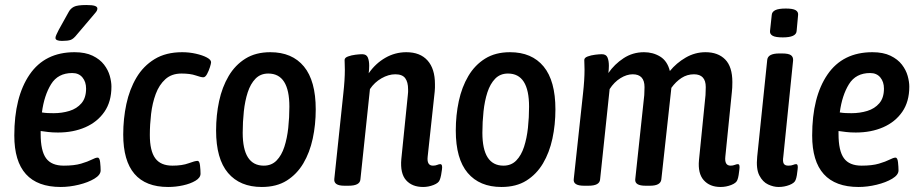

<svg xmlns="http://www.w3.org/2000/svg" viewBox="-20 -738 3673 765"><path d="M222 7Q37 7 37 -198Q37 -352 98 -441Q159 -530 277 -530Q320 -530 349 -516Q378 -502 394.5 -480.5Q411 -459 417.5 -435.5Q424 -412 424 -393Q424 -333 396 -292.5Q368 -252 320 -231Q272 -210 211 -210Q189 -210 172.5 -212Q156 -214 142 -216Q142 -210 142 -204Q142 -137 163.5 -107.5Q185 -78 234 -78Q276 -78 303 -86Q330 -94 345.5 -102Q361 -110 369 -110Q377 -110 379 -91.5Q381 -73 381 -59Q381 -41 356 -26Q331 -11 294 -2Q257 7 222 7ZM194 -287Q227 -287 256.5 -296Q286 -305 304.5 -326.5Q323 -348 323 -385Q323 -412 308.5 -429.5Q294 -447 268 -447Q211 -447 183.5 -402.5Q156 -358 147 -290Q159 -288 170.5 -287.5Q182 -287 194 -287ZM227 -575Q201 -575 201 -587Q201 -592 205 -600.5Q209 -609 214 -619L254 -691Q261 -704 274.5 -711Q288 -718 324 -718Q348 -718 358 -714.5Q368 -711 368 -704Q368 -696 360 -687Q352 -678 338 -661L287 -601Q273 -583 261.5 -579Q250 -575 227 -575Z M650 7Q471 7 471 -202Q471 -265 483.5 -323.5Q496 -382 523.5 -428.5Q551 -475 596 -502.5Q641 -530 706 -530Q734 -530 760.5 -524Q787 -518 804 -509Q821 -500 821 -490Q821 -485 816.5 -470.5Q812 -456 805 -443Q798 -430 790 -430Q781 -430 759.5 -437.5Q738 -445 703 -445Q664 -445 639 -422.5Q614 -400 600.5 -363.5Q587 -327 582 -284Q577 -241 577 -200Q577 -137 598.5 -107.5Q620 -78 667 -78Q706 -78 731.5 -87.5Q757 -97 767 -97Q775 -97 777 -78.5Q779 -60 779 -46Q779 -30 759 -18Q739 -6 709.5 0.5Q680 7 650 7Z M1023 7Q936 7 888.5 -49Q841 -105 841 -218Q841 -279 853 -335Q865 -391 891 -435Q917 -479 958 -504.5Q999 -530 1057 -530Q1144 -530 1191 -473Q1238 -416 1238 -302Q1238 -241 1226 -185.5Q1214 -130 1188.5 -87Q1163 -44 1122.5 -18.5Q1082 7 1023 7ZM1031 -78Q1062 -78 1082 -98.5Q1102 -119 1113 -153Q1124 -187 1128.5 -228.5Q1133 -270 1133 -313Q1133 -445 1049 -445Q1018 -445 998 -424.5Q978 -404 967 -370Q956 -336 951.5 -294Q947 -252 947 -209Q947 -78 1031 -78Z M1666 7Q1622 7 1598 -20Q1574 -47 1579 -104L1605 -360Q1606 -366 1606 -371.5Q1606 -377 1606 -382Q1606 -411 1594.5 -426.5Q1583 -442 1555 -442Q1528 -442 1500 -426Q1472 -410 1454 -383L1416 -23Q1414 2 1369 2H1352Q1309 2 1312 -25L1348 -366Q1351 -393 1352.5 -416.5Q1354 -440 1354 -460Q1354 -472 1353.5 -481Q1353 -490 1353 -499Q1353 -508 1366.5 -513Q1380 -518 1396.5 -520Q1413 -522 1423 -522Q1440 -522 1445.5 -509Q1451 -496 1451 -476Q1451 -462 1449 -446Q1476 -485 1515 -507.5Q1554 -530 1599 -530Q1654 -530 1683.5 -497Q1713 -464 1713 -403Q1713 -396 1713 -388.5Q1713 -381 1712 -373L1684 -114Q1680 -78 1705 -78Q1715 -78 1722 -81Q1729 -84 1734 -84Q1744 -84 1741 -63Q1740 -53 1737.5 -40.5Q1735 -28 1732 -21Q1728 -9 1707.5 -1Q1687 7 1666 7Z M1978 7Q1891 7 1843.5 -49Q1796 -105 1796 -218Q1796 -279 1808 -335Q1820 -391 1846 -435Q1872 -479 1913 -504.5Q1954 -530 2012 -530Q2099 -530 2146 -473Q2193 -416 2193 -302Q2193 -241 2181 -185.5Q2169 -130 2143.5 -87Q2118 -44 2077.5 -18.5Q2037 7 1978 7ZM1986 -78Q2017 -78 2037 -98.5Q2057 -119 2068 -153Q2079 -187 2083.5 -228.5Q2088 -270 2088 -313Q2088 -445 2004 -445Q1973 -445 1953 -424.5Q1933 -404 1922 -370Q1911 -336 1906.5 -294Q1902 -252 1902 -209Q1902 -78 1986 -78Z M2851 7Q2808 7 2784 -20Q2760 -47 2765 -100L2791 -359Q2791 -366 2791.5 -373.5Q2792 -381 2792 -391Q2792 -442 2745 -442Q2718 -442 2695.5 -427.5Q2673 -413 2655 -388L2615 -23Q2612 2 2570 2H2552Q2509 2 2511 -23L2547 -359Q2547 -366 2547.5 -373.5Q2548 -381 2548 -391Q2548 -442 2501 -442Q2477 -442 2452 -426.5Q2427 -411 2409 -383L2371 -23Q2369 2 2325 2H2307Q2263 2 2266 -24L2303 -366Q2306 -393 2307.5 -416.5Q2309 -440 2309 -460Q2309 -472 2308.5 -481Q2308 -490 2308 -499Q2308 -508 2321.5 -513Q2335 -518 2351.5 -520Q2368 -522 2378 -522Q2395 -522 2400.5 -509Q2406 -496 2406 -476Q2406 -462 2404 -447Q2428 -482 2464.5 -506Q2501 -530 2546 -530Q2582 -530 2610.5 -512.5Q2639 -495 2649 -455Q2675 -487 2712 -508.5Q2749 -530 2791 -530Q2841 -530 2869.5 -501Q2898 -472 2898 -411Q2898 -398 2897.5 -389Q2897 -380 2896 -371L2870 -114Q2866 -78 2891 -78Q2900 -78 2907.5 -81Q2915 -84 2920 -84Q2929 -84 2926 -63Q2925 -53 2923 -40.5Q2921 -28 2918 -21Q2914 -9 2893.5 -1Q2873 7 2851 7Z M3082 7Q3062 7 3040.5 -3Q3019 -13 3005.5 -39Q2992 -65 2997 -114L3037 -500Q3040 -525 3085 -525H3096Q3122 -525 3131.5 -518Q3141 -511 3140 -497L3101 -114Q3098 -95 3102.5 -86.5Q3107 -78 3121 -78Q3133 -78 3140 -81Q3147 -84 3152 -84Q3161 -84 3158 -63Q3157 -52 3155 -40Q3153 -28 3150 -21Q3146 -9 3125.5 -1Q3105 7 3082 7ZM3099 -589Q3070 -589 3058.5 -595.5Q3047 -602 3048 -614L3055 -679Q3056 -691 3069 -697.5Q3082 -704 3111 -704Q3139 -704 3150 -697.5Q3161 -691 3160 -679L3154 -614Q3152 -589 3099 -589Z M3401 7Q3216 7 3216 -198Q3216 -352 3277 -441Q3338 -530 3456 -530Q3499 -530 3528 -516Q3557 -502 3573.5 -480.5Q3590 -459 3596.5 -435.5Q3603 -412 3603 -393Q3603 -333 3575 -292.5Q3547 -252 3499 -231Q3451 -210 3390 -210Q3368 -210 3351.5 -212Q3335 -214 3321 -216Q3321 -210 3321 -204Q3321 -137 3342.5 -107.5Q3364 -78 3413 -78Q3455 -78 3482 -86Q3509 -94 3524.5 -102Q3540 -110 3548 -110Q3556 -110 3558 -91.5Q3560 -73 3560 -59Q3560 -41 3535 -26Q3510 -11 3473 -2Q3436 7 3401 7ZM3373 -287Q3406 -287 3435.5 -296Q3465 -305 3483.5 -326.5Q3502 -348 3502 -385Q3502 -412 3487.5 -429.5Q3473 -447 3447 -447Q3390 -447 3362.5 -402.5Q3335 -358 3326 -290Q3338 -288 3349.5 -287.5Q3361 -287 3373 -287Z"/></svg>

Font: Asap Condensed Condensed Medium
Style: Italic
Weight: 500
Width: 3
Italic angle: -6°
Designer: Pablo Cosgaya
Foundry: Omnibus-Type
Version: Version 3.001; ttfautohint (v1.8.4.7-5d5b)